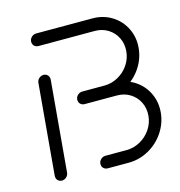

<svg xmlns="http://www.w3.org/2000/svg" viewBox="-84 -594 627 669"><g transform="rotate(-15 229.5 -259.5)"><path d="M59.3 0Q53.3 0 48.3 -3Q43.3 -5.9 40.9 -11.1Q38.5 -16.3 38.9 -22.2L67.8 -350.4Q68.1 -356.3 71.7 -361.5Q75.2 -366.7 80.6 -369.6Q85.9 -372.6 91.9 -372.6Q97.8 -372.6 102.8 -369.6Q107.8 -366.7 110.2 -361.5Q112.6 -356.3 112.2 -350.4L83.3 -22.2Q83 -16.3 79.4 -11.1Q75.9 -5.9 70.6 -3Q65.2 0 59.3 0ZM257.8 -281.5H324.4Q362.6 -281.5 393.3 -262.6Q424.1 -243.7 440.2 -211.3Q456.3 -178.9 453 -140.7Q449.6 -102.6 428 -70.2Q406.3 -37.8 372.2 -18.9Q338.1 0 300 0H223.7Q217.8 0 212.8 -3Q207.8 -5.9 205.4 -11.1Q203 -16.3 203.3 -22.2Q203.7 -28.1 207.2 -33.3Q210.7 -38.5 216.1 -41.5Q221.5 -44.4 227.4 -44.4H303.7Q330 -44.4 353.3 -57.4Q376.7 -70.4 391.5 -92.4Q406.3 -114.4 408.5 -140.7Q410.7 -167 399.8 -189.1Q388.9 -211.1 368 -224.1Q347 -237 320.7 -237H254.1ZM183.3 -259.3Q183.7 -265.2 187.2 -270.4Q190.7 -275.6 196.1 -278.5Q201.5 -281.5 207.4 -281.5H287.4Q313.7 -281.5 337 -294.4Q360.4 -307.4 375.2 -329.4Q390 -351.5 392.2 -377.8Q394.4 -404.1 383.5 -426.1Q372.6 -448.1 351.7 -461.1Q330.7 -474.1 304.4 -474.1H100.7Q94.8 -474.1 89.8 -477Q84.8 -480 82.4 -485.2Q80 -490.4 80.4 -496.3Q80.7 -502.2 84.3 -507.4Q87.8 -512.6 93.1 -515.6Q98.5 -518.5 104.4 -518.5H308.1Q346.3 -518.5 377 -499.6Q407.8 -480.7 423.9 -448.3Q440 -415.9 436.7 -377.8Q433.3 -339.6 411.7 -307.2Q390 -274.8 355.9 -255.9Q321.9 -237 283.7 -237H203.7Q197.8 -237 192.8 -240Q187.8 -243 185.4 -248.1Q183 -253.3 183.3 -259.3Z"/></g></svg>

Font: 26F Galaxy Sans Oblique
Style: Regular
Weight: 400
Italic angle: -5°
Designer: C₂₉H₂₅N₃O₅
Version: Version 1.200;FEAKit 1.0